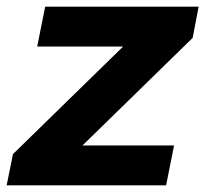

<svg xmlns="http://www.w3.org/2000/svg" viewBox="-39 -558 618 578"><path d="M-19 0 0 -94 385 -470 410 -418H73L97 -538H559L541 -444L156 -68L129 -120H485L461 0Z"/></svg>

Font: Montserrat Thin
Style: Bold Italic
Weight: 700
Italic angle: -11.3°
Version: Version 9.000